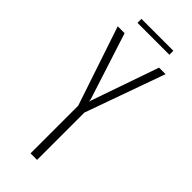

<svg xmlns="http://www.w3.org/2000/svg" viewBox="-223 -713 749 749"><g transform="rotate(45 151.0 -338.5)"><path d="M129 0V-263L19 -591H57L146 -315L148 -304L151 -315L247 -591H283L165 -261V0ZM64 -655V-677H240V-655Z"/></g></svg>

Font: Alumni Sans Thin ExtraLight
Style: Regular
Weight: 250
Version: Version 1.018